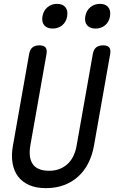

<svg xmlns="http://www.w3.org/2000/svg" viewBox="-20 -965 640 995"><path d="M131 -685Q135 -708 148 -719Q161 -730 184 -730Q207 -730 216 -719Q225 -708 221 -685L137 -210Q132 -180 135 -156Q138 -132 149.5 -115Q161 -98 182 -89Q203 -80 234 -80Q265 -80 289 -89.5Q313 -99 331 -116Q349 -133 360.5 -157Q372 -181 377 -210L461 -685Q465 -708 478 -719Q491 -730 514 -730Q537 -730 546 -719Q555 -708 551 -685L467 -210Q458 -160 437.5 -119.5Q417 -79 385 -50Q353 -21 311 -5.5Q269 10 218 10Q167 10 131 -6Q95 -22 73.5 -50.5Q52 -79 45 -120Q38 -161 47 -210ZM475 -817Q446 -817 431.5 -834Q417 -851 422 -880Q427 -910 448 -927.5Q469 -945 498 -945Q527 -945 541 -927.5Q555 -910 550 -880Q545 -851 524.5 -834Q504 -817 475 -817ZM253 -817Q224 -817 209.5 -834Q195 -851 200 -880Q205 -910 226 -927.5Q247 -945 276 -945Q305 -945 319 -927.5Q333 -910 328 -880Q323 -851 302.5 -834Q282 -817 253 -817Z"/></svg>

Font: Maple Mono NL
Style: Italic
Weight: 400
Italic angle: -10°
Monospace: yes
Designer: subframe7536
Version: Version 7.000